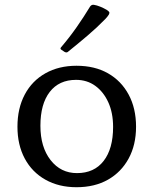

<svg xmlns="http://www.w3.org/2000/svg" viewBox="-20 -775 642 803"><path d="M300 8Q226 8 170 -23.5Q114 -55 83.5 -112Q53 -169 53 -245Q53 -322 83.5 -379.5Q114 -437 170 -468.5Q226 -500 300 -500Q376 -500 431.5 -468.5Q487 -437 518 -379.5Q549 -322 549 -245Q549 -169 518 -112Q487 -55 431.5 -23.5Q376 8 300 8ZM302 -51Q374 -51 413.5 -102Q453 -153 453 -244Q453 -303 433 -347Q413 -391 378.5 -416Q344 -441 298 -441Q227 -441 188 -390.5Q149 -340 149 -249Q149 -160 191.5 -105.5Q234 -51 302 -51ZM265 -559Q259 -553 250 -558L238 -566Q229 -571 236 -578Q271 -619 301 -662Q331 -705 357 -748Q363 -756 372 -755Q385 -753 399.5 -747Q414 -741 426 -734Q434 -729 436.5 -725Q439 -721 435.5 -714.5Q432 -708 421 -696Q386 -660 346 -626Q306 -592 265 -559Z"/></svg>

Font: Hahmlet
Style: Regular
Weight: 400
Designer: Minjoo Ham & Mark Frömberg
Foundry: hypertype
Version: Version 1.002